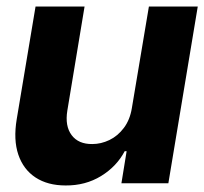

<svg xmlns="http://www.w3.org/2000/svg" viewBox="-20 -566 631 593"><path d="M387.2 -231.9 439.9 -545.9H590.8L500 0H355L371.1 -99.1H365.2Q340.3 -51.8 292 -22.2Q243.7 7.3 182.6 6.8Q127.4 6.8 89.8 -17.8Q52.2 -42.5 36.6 -88.4Q21 -134.3 31.7 -198.2L89.8 -545.9H241.2L188 -224.6Q180.2 -176.8 201.2 -148.7Q222.2 -120.6 265.1 -121.1Q292 -121.1 317.9 -133.5Q343.8 -146 362.5 -170.9Q381.3 -195.8 387.2 -231.9Z"/></svg>

Font: Inter Tight
Style: Bold Italic
Weight: 700
Italic angle: -9.39999°
Designer: Rasmus Andersson
Foundry: rsms
Version: Version 3.004